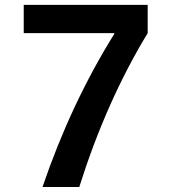

<svg xmlns="http://www.w3.org/2000/svg" viewBox="-20 -750 680 770"><path d="M75.2 -730.5H572.3V-617.2Q406.2 -343.8 297.9 0H150.4Q264.6 -335 438.5 -614.3V-617.2H75.2Z"/></svg>

Font: Mgen+ 1c bold
Style: Bold
Weight: 700
Designer: [Source Han Sans]
Ryoko NISHIZUKA  (kana & ideographs); Paul D. Hunt (Latin, Greek & Cyrillic); Wenlong ZHANG  (bopomofo
Version: Version 1.059.20150602